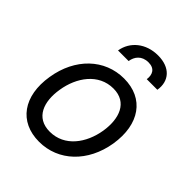

<svg xmlns="http://www.w3.org/2000/svg" viewBox="-217 -895 1032 1032"><g transform="rotate(45 299.0 -379.5)"><path d="M256.7 11.4C403.1 11.4 518.5 -98.4 545.8 -264.6C573.5 -437.5 491.5 -552.6 339.8 -552.6C192.8 -552.6 77.4 -442.8 50.8 -275.2C22.7 -103.7 104.8 11.4 256.7 11.4ZM137.8 -264.6C155.2 -375.4 225.1 -474.1 337.4 -474.1C443.5 -474.1 475.5 -381 458.8 -275.6C440.7 -164.1 371.1 -67.5 259.2 -67.5C152.7 -67.5 120.4 -159.1 137.8 -264.6ZM209.9 -636H290.5C295.8 -672.6 320 -706.7 371.4 -706.7C419.7 -706.7 433.9 -674 428.3 -636H508.9C521.7 -713.8 473.7 -769.5 381.4 -769.5C289.1 -769.5 222.7 -713.8 209.9 -636Z"/></g></svg>

Font: Margiela Sans Text
Style: Italic
Weight: 400
Italic angle: -9.39999°
Designer: Stefan Endress, Andreas Faust
Version: Version 1.100;FEAKit 1.0